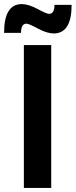

<svg xmlns="http://www.w3.org/2000/svg" viewBox="-31 -921 371 941"><path d="M320 -897Q320 -757 232 -757Q200 -757 155 -781Q110 -805 99 -805Q72 -805 72 -760H-11Q-11 -901 76 -901Q108 -901 153 -877Q198 -853 209 -853Q236 -853 236 -897ZM86 -700H220V0H86Z"/></svg>

Font: Montserrat arm Medium
Style: Regular
Weight: 500
Designer: Julieta Ulanovsky
Foundry: Julieta Ulanovsky
Version: Version 6.000;PS 006.000;hotconv 1.0.88;makeotf.lib2.5.64775